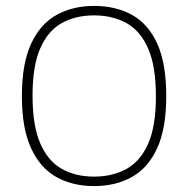

<svg xmlns="http://www.w3.org/2000/svg" viewBox="-20 -622 636 649"><path d="M298 7Q225 7 170.2 -23.8Q115.5 -54.5 84.8 -121.5Q54 -188.5 54 -297Q54 -406.5 85 -473.8Q116 -541 171 -571.5Q226 -602 298 -602Q371.5 -602 426.5 -571.5Q481.5 -541 511.8 -473.8Q542 -406.5 542 -297Q542 -188.5 511.5 -121.5Q481 -54.5 426 -23.8Q371 7 298 7ZM298 -25Q360.5 -25 407.5 -51Q454.5 -77 480.8 -136.2Q507 -195.5 507 -296Q507 -398 480.8 -458Q454.5 -518 407.5 -544Q360.5 -570 298 -570Q236 -570 189.2 -544.2Q142.5 -518.5 116.2 -459Q90 -399.5 90 -299Q90 -197 116.2 -137Q142.5 -77 189.2 -51Q236 -25 298 -25Z"/></svg>

Font: Encode Sans SC Condensed Thin Thin
Style: Regular
Weight: 250
Version: Version 3.002